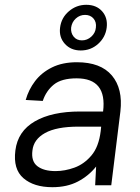

<svg xmlns="http://www.w3.org/2000/svg" viewBox="-20 -770 582 799"><path d="M230 -655Q235 -696 266.5 -723Q298 -750 339 -750Q381 -750 405 -723Q429 -696 424 -655Q419 -615 388.5 -587.5Q358 -560 316 -560Q275 -560 250 -587.5Q225 -615 230 -655ZM379 -655Q382 -678 369 -693Q356 -708 334 -708Q312 -708 295.5 -693Q279 -678 276 -655Q274 -633 286.5 -617.5Q299 -602 321 -602Q343 -602 360 -617.5Q377 -633 379 -655ZM198 9Q121 9 77.5 -28.5Q34 -66 44 -144Q54 -224 125 -265Q196 -306 313 -306H409Q426 -444 299 -444Q236 -444 204 -418Q172 -392 158 -350L87 -354Q99 -397 126 -432.5Q153 -468 196.5 -489.5Q240 -511 300 -511Q399 -511 445.5 -456Q492 -401 481 -306L443 1H376L380 -77Q349 -38 304 -14.5Q259 9 198 9ZM211 -58Q250 -58 290 -72.5Q330 -87 360.5 -123Q391 -159 399 -224L401 -243H307Q215 -243 167.5 -216.5Q120 -190 115 -144Q109 -99 135.5 -78.5Q162 -58 211 -58Z"/></svg>

Font: Haskoy
Style: Italic
Weight: 400
Designer: Ertekin Erdin
Foundry: Ertekin Erdin
Version: Version 2.000; ttfautohint (v1.8.4.7-5d5b)